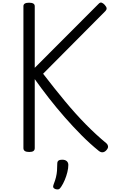

<svg xmlns="http://www.w3.org/2000/svg" viewBox="-20 -1167 882 1492"><path d="M207 14Q184 14 173 6.5Q162 -1 162 -16V-1119Q162 -1146 206 -1146Q250 -1146 250 -1119V-640L746 -1137Q758 -1150 769.5 -1146.5Q781 -1143 794 -1129Q808 -1113 808.5 -1102.5Q809 -1092 800 -1082L315 -594Q404 -478 485.5 -380Q567 -282 646 -201.5Q725 -121 806 -54Q817 -45 819.5 -30Q822 -15 803 4Q790 16 776 16.5Q762 17 747 5Q680 -49 613.5 -116Q547 -183 483 -256Q419 -329 360.5 -404Q302 -479 250 -552V-16Q250 -1 240 6.5Q230 14 207 14ZM409 302Q397 297 394 288.5Q391 280 397 265Q409 235 415 210Q421 185 423 160Q425 135 425 105Q425 88 434.5 81Q444 74 463 74Q486 74 498.5 85Q511 96 511 115Q511 140 503.5 170.5Q496 201 483.5 231Q471 261 455 285Q445 301 435 304Q425 307 409 302Z"/></svg>

Font: Playwrite BR
Style: Regular
Weight: 400
Designer: Veronika Burian, José Scaglione
Foundry: TypeTogether
Version: Version 1.002